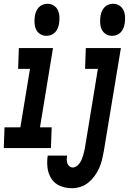

<svg xmlns="http://www.w3.org/2000/svg" viewBox="-51 -785 683 1018"><path d="M195 -595Q177 -595 162 -604.5Q147 -614 140 -629.5Q133 -645 132 -663.5Q131 -682 134 -701Q136 -713 141 -725Q146 -737 155 -746.5Q164 -756 176.5 -760.5Q189 -765 201 -765Q219 -765 234 -755.5Q249 -746 256 -730.5Q263 -715 264 -696.5Q265 -678 262 -659Q260 -647 255 -635Q250 -623 241 -613.5Q232 -604 219.5 -599.5Q207 -595 195 -595ZM-31 0 -27 -110H57L108 -420H45L49 -530H230L161 -110H223L219 0ZM543 -595Q525 -595 510 -604.5Q495 -614 488 -629.5Q481 -645 480 -663.5Q479 -682 482 -701Q484 -713 489 -725Q494 -737 503 -746.5Q512 -756 524.5 -760.5Q537 -765 549 -765Q567 -765 582 -755.5Q597 -746 604 -730.5Q611 -715 612 -696.5Q613 -678 610 -659Q608 -647 603 -635Q598 -623 589 -613.5Q580 -604 567.5 -599.5Q555 -595 543 -595ZM331 213Q298 213 268.5 201Q239 189 222 163Q205 137 201 105Q197 73 202 40H305Q303 50 303 60.5Q303 71 306 80.5Q309 90 317 96.5Q325 103 335 103Q345 103 354.5 96.5Q364 90 370.5 81Q377 72 381.5 62Q386 52 389 42Q392 32 394.5 21.5Q397 11 399 1L468 -420H400L404 -530H590L499 19Q495 41 489.5 63.5Q484 86 474.5 107Q465 128 450.5 148Q436 168 417.5 183Q399 198 376 205.5Q353 213 331 213Z"/></svg>

Font: Iosevka Curly Slab XBdExObl
Style: Regular
Weight: 800
Width: 7
Italic angle: -9°
Monospace: yes
Designer: Belleve Invis
Foundry: Belleve Invis
Version: Version 11.1.0; ttfautohint (v1.8.3)